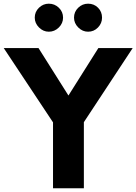

<svg xmlns="http://www.w3.org/2000/svg" viewBox="-36 -1007 730 1027"><path d="M225.1 -837.4Q195.3 -837.4 172.6 -860.1Q149.9 -882.8 149.9 -912.6Q149.9 -943.8 172.4 -965.6Q194.8 -987.3 225.1 -987.3Q256.3 -987.3 278.8 -965.6Q301.3 -943.8 301.3 -912.6Q301.3 -882.3 278.6 -859.9Q255.9 -837.4 225.1 -837.4ZM435.1 -837.4Q405.3 -837.4 382.6 -860.1Q359.9 -882.8 359.9 -912.6Q359.9 -943.8 382.3 -965.6Q404.8 -987.3 435.1 -987.3Q466.8 -987.3 488.3 -965.8Q509.8 -944.3 509.8 -912.6Q509.8 -882.3 488 -859.9Q466.3 -837.4 435.1 -837.4ZM673.8 -750 412.6 -353.5V0H247.6V-352.5L-16.1 -750H169.9L330.1 -496.1L490.2 -750Z"/></svg>

Font: Now
Style: Bold
Weight: 700
Designer: Alfredo Marco Pradil
Foundry: Alfredo Marco Pradil
Version: Version 1.002;PS 001.002;hotconv 1.0.88;makeotf.lib2.5.64775